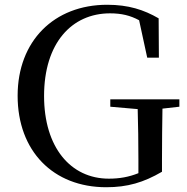

<svg xmlns="http://www.w3.org/2000/svg" viewBox="-20 -769 786 806"><path d="M443 -321 558 -311C560 -241 561 -172 561 -101V-42C521 -26 482 -19 437 -19C276 -19 165 -151 165 -366C165 -588 281 -713 442 -713C490 -713 527 -704 564 -684L598 -527H647L646 -692C584 -728 519 -749 430 -749C207 -749 54 -597 54 -367C54 -135 203 17 426 17C515 17 583 -3 660 -48V-99C660 -179 661 -248 662 -313L733 -321V-352H443Z"/></svg>

Font: Source Han Serif SC Medium
Style: Regular
Weight: 500
Designer: Ryoko NISHIZUKA 西塚涼子 (kana & ideographs); Frank Grießhammer (Latin, Greek & Cyrillic); Wenlong ZHANG 张文龙 (bopomofo); San
Foundry: Adobe
Version: Version 2.003;hotconv 1.1.1;makeotfexe 2.6.0